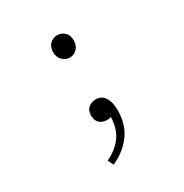

<svg xmlns="http://www.w3.org/2000/svg" viewBox="-164 -626 928 967"><g transform="rotate(-30 300.0 -142.5)"><path d="M300 -366Q277 -366 258.5 -383.5Q240 -401 240 -431Q240 -463 258.5 -479.5Q277 -496 300 -496Q324 -496 342 -479.5Q360 -463 360 -431Q360 -401 342 -383.5Q324 -366 300 -366ZM221 211 205 179Q268 148 298.5 102.5Q329 57 329 -14L302 -90L356 -23Q345 -9 332 -4.5Q319 0 306 0Q289 0 275.5 -6.5Q262 -13 254 -26Q246 -39 246 -59Q246 -90 264.5 -104.5Q283 -119 306 -119Q341 -119 358.5 -91Q376 -63 376 -17Q376 67 333 124Q290 181 221 211Z"/></g></svg>

Font: Source Code Pro ExtraLight Light
Style: Regular
Weight: 300
Monospace: yes
Version: Version 1.018;hotconv 1.0.116;makeotfexe 2.5.65601